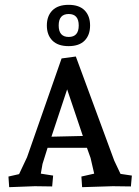

<svg xmlns="http://www.w3.org/2000/svg" viewBox="-20 -771 577 795"><path d="M526 -44 522 1Q473 0 447 0L320 4L317 -40L370 -52L355 -117L340 -159H177L156 -92L149 -52L200 -44L196 1Q152 0 124 0L18 4L15 -40L59 -50L92 -120L235 -529L294 -537L453 -106L479 -51ZM258 -401 193 -205 323 -208ZM197 -728Q220 -751 264 -751Q308 -751 330.5 -728Q353 -705 353 -665.5Q353 -626 330.5 -603Q308 -580 264 -580Q220 -580 197 -603Q174 -626 174 -665.5Q174 -705 197 -728ZM306 -665.5Q306 -713 264.5 -713Q223 -713 223 -665.5Q223 -618 264.5 -618Q306 -618 306 -665.5Z"/></svg>

Font: Andada SC
Style: Regular
Weight: 400
Designer: Carolina Giovagnoli
Foundry: Carolina Giovagnoli
Version: Version 1.003